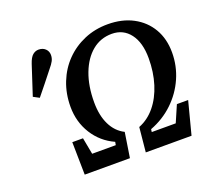

<svg xmlns="http://www.w3.org/2000/svg" viewBox="-117 -829 1075 978"><g transform="rotate(-20 421.0 -340.0)"><path d="M184 0 181 -177H239L256 -87H384L387 -104Q316 -136 275 -201.5Q234 -267 234 -349Q234 -420 258 -480.5Q282 -541 325.5 -585.5Q369 -630 427.5 -655Q486 -680 555 -680Q633 -680 691.5 -649Q750 -618 782.5 -562.5Q815 -507 815 -433Q815 -360 786 -294.5Q757 -229 704.5 -179Q652 -129 581 -102L579 -87H709L748 -177H809L763 0H515L528 -133Q579 -153 616 -198Q653 -243 673 -307Q693 -371 693 -446Q693 -531 656.5 -579Q620 -627 558 -627Q497 -627 451.5 -589.5Q406 -552 380.5 -485Q355 -418 355 -330Q355 -258 379.5 -208Q404 -158 450 -135L429 0ZM71 -463Q97 -543 123 -622Q134 -655 148.5 -667Q163 -679 180 -679Q203 -679 217 -665.5Q231 -652 231 -632Q231 -615 223.5 -600.5Q216 -586 199 -566Q175 -536 151.5 -506Q128 -476 103 -446Z"/></g></svg>

Font: Source Serif Pro SemiBold
Style: Italic
Weight: 600
Italic angle: -12°
Designer: Frank Grießhammer
Foundry: Adobe Systems Incorporated
Version: Version 3.001;hotconv 1.0.111;makeotfexe 2.5.65597